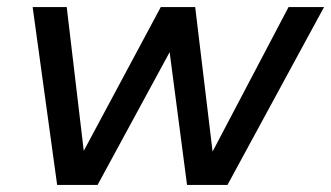

<svg xmlns="http://www.w3.org/2000/svg" viewBox="-20 -521 933 541"><path d="M793 -501H893L621 0H507L458 -374L255 0H141L72 -501H168L216 -96L433 -501H530L579 -94Z"/></svg>

Font: Livvic Medium
Style: Italic
Weight: 500
Italic angle: -10°
Designer: Jacques Le Bailly, Baron von Fonthausen
Version: Version 1.001; ttfautohint (v1.8.2)